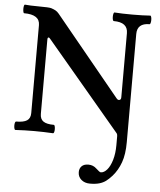

<svg xmlns="http://www.w3.org/2000/svg" viewBox="-60 -718 850 1022"><g transform="rotate(5 364.5 -206.5)"><path d="M394.5 196.8Q394.5 177.2 406.7 165Q418.9 152.8 442.4 152.8Q468.3 152.8 486.3 170.4Q504.9 188 511.2 188Q528.3 188 544.7 169.2Q561 150.4 571.3 115.7Q581.5 81.1 581.5 36.6V-12.7Q581.5 -22 576.2 -27.8L182.1 -495.1Q179.2 -498.5 177 -500.7Q174.8 -502.9 173.3 -502.9Q166.5 -502.9 166.5 -492.2V-94.2Q166.5 -66.4 184.3 -54.2Q202.1 -42 240.2 -42Q243.7 -42 245.6 -35.2Q247.6 -28.3 247.6 -18.6Q247.6 -9.8 245.6 -3.4Q243.7 2.9 240.2 2.9Q189.9 0 139.6 0Q88.9 0 38.6 2.9Q35.2 2.9 33.2 -4.2Q31.2 -11.2 31.2 -20.5Q31.2 -29.3 33.2 -35.6Q35.2 -42 38.6 -42Q78.6 -42 96.9 -54Q115.2 -65.9 115.2 -94.2V-564Q115.2 -620.1 31.2 -620.1Q28.3 -620.1 26.6 -627.2Q24.9 -634.3 24.9 -643.1Q24.9 -652.3 26.6 -659.2Q28.3 -666 31.2 -666Q60.1 -663.1 103.5 -663.1Q162.6 -663.1 173.3 -659.2Q186.5 -654.8 196 -649.7Q205.6 -644.5 214.4 -633.8L561.5 -210.9Q566.9 -204.1 573.2 -204.1Q585.4 -204.1 585.4 -219.2V-562Q585.4 -620.1 510.3 -620.1Q506.8 -620.1 504.9 -626.7Q502.9 -633.3 502.9 -642.6Q502.9 -652.3 504.9 -659.2Q506.8 -666 510.3 -666Q548.3 -663.1 606 -663.1Q663.1 -663.1 701.2 -666Q704.6 -666 706.5 -659.2Q708.5 -652.3 708.5 -643.1Q708.5 -633.8 706.5 -627Q704.6 -620.1 701.2 -620.1Q635.3 -620.1 635.3 -562V16.1Q635.3 81.1 619.6 124.5Q604 168 575.7 200.2Q558.6 219.2 543.7 230.2Q528.8 241.2 508.5 247.1Q488.3 252.9 458.5 252.9Q430.7 252.9 412.6 237.3Q394.5 221.7 394.5 196.8Z"/></g></svg>

Font: JuniusX
Style: Bold
Weight: 700
Designer: Peter S. Baker
Foundry: Briery Creek Software
Version: Version 1.004